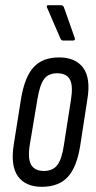

<svg xmlns="http://www.w3.org/2000/svg" viewBox="-20 -713 371 739"><path d="M141 6Q78 6 49 -34.5Q20 -75 33 -157L61 -333Q75 -417 109.5 -454.5Q144 -492 208 -492Q271 -492 300.5 -451.5Q330 -411 316 -329L289 -154Q276 -70 241 -32Q206 6 141 6ZM149 -55Q183 -55 200.5 -77.5Q218 -100 226 -155L253 -328Q262 -383 249 -407Q236 -431 200 -431Q166 -431 149.5 -408.5Q133 -386 124 -331L95 -158Q86 -104 99.5 -79.5Q113 -55 149 -55ZM223 -557Q215 -557 212 -566L161 -684Q157 -693 167 -693H214Q223 -693 226 -685L268 -566Q270 -557 261 -557Z"/></svg>

Font: Sofia Sans Extra Condensed
Style: Italic
Weight: 400
Italic angle: -9°
Designer: Botio Nikoltchev, Ani Petrova
Foundry: lettersoup
Version: Version 4.101; ttfautohint (v1.8.4.7-5d5b)